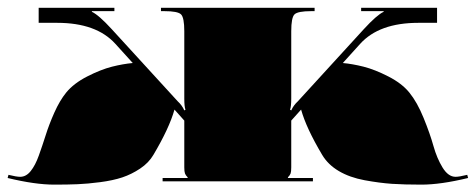

<svg xmlns="http://www.w3.org/2000/svg" viewBox="-20 -475 1246 503"><path d="M406 0V-8.7H471.6V-10.5Q466.3 -15.7 464.6 -20.5Q462.8 -25.3 462.8 -36.7V-159.1L437.1 -187.9Q423.5 -139.4 382 -69.5Q369.8 -48.5 347.2 -33.4Q324.7 -18.4 300.5 -10.3Q276.2 -2.2 242.6 2.2Q208.9 6.6 183.1 7.6Q157.3 8.7 122.4 8.7Q71.7 8.7 0 -8.7L2.2 -17Q23.2 -11.8 32.8 -11.8Q48.5 -11.8 60.5 -26.9Q72.6 -42 81.7 -67.5Q90.9 -93.1 99.7 -120.8Q108.4 -148.6 122.4 -180.1Q136.4 -211.5 153.4 -232.5Q173.1 -256.6 208.5 -274.7Q243.9 -292.8 273.4 -300.3Q302.9 -307.7 327.8 -309.9L282.3 -360.1Q232.5 -415.2 129.8 -415.2H81.3V-454.5H279.7V-445.8H220.7V-444.1Q238.6 -435.8 272.7 -398.6L445.4 -209.8Q457.2 -198.9 462.8 -185.8L465.9 -187.5Q462.8 -195.8 462.8 -216.8V-393.4Q462.8 -428.8 454.3 -437.3Q445.8 -445.8 410.4 -445.8H401.7V-454.5H804.2V-445.8H795.5Q760.1 -445.8 751.5 -437.3Q743 -428.8 743 -393.4V-216.8Q743 -195.8 739.9 -187.5L743 -185.8Q748.7 -198.9 760.5 -209.8L933.1 -398.6Q967.2 -435.8 985.1 -444.1V-445.8H926.1V-454.5H1125V-415.2H1076Q973.3 -415.2 923.5 -360.1L878.1 -309.9Q903 -307.7 932.5 -300.3Q962 -292.8 997.4 -274.7Q1032.8 -256.6 1052.4 -232.5Q1073 -207.2 1089.8 -165.9Q1106.6 -124.6 1115.6 -92.4Q1124.6 -60.3 1139.4 -36.1Q1154.3 -11.8 1173.5 -11.8Q1183.1 -11.8 1204.1 -17L1206.3 -8.7Q1134.6 8.7 1083.9 8.7Q1038.9 8.7 1006.8 6.6Q974.7 4.4 935.3 -2.8Q896 -10.1 867.6 -26.9Q839.2 -43.7 823.9 -69.5Q782.3 -139.4 768.8 -187.9L743 -159.1V-36.7Q743 -25.3 741.3 -20.5Q739.5 -15.7 734.3 -10.5V-8.7H799.8V0Z"/></svg>

Font: FoglihtenBlackPcs
Style: BlackPcs
Weight: 900
Version: Version 0.75